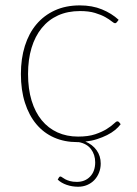

<svg xmlns="http://www.w3.org/2000/svg" viewBox="-20 -521 508 712"><path d="M204 133.5Q206.5 133.5 210.8 136.8Q215 140 222 143.8Q229 147.5 239.5 150.5Q250 153.5 265 153.5Q295 153.5 314 134Q333 114.5 333 81Q333 52.5 317.5 32Q302 11.5 272 6H266.5Q219 6 180.5 -11Q142 -28 114.8 -60.5Q87.5 -93 72.5 -140Q57.5 -187 57.5 -246.5Q57.5 -303.5 72.2 -350.5Q87 -397.5 115 -430.8Q143 -464 183.5 -482.5Q224 -501 276 -501Q322 -501 358 -486.2Q394 -471.5 420 -447.5L413.5 -439Q412 -437.5 410.5 -436.2Q409 -435 406.5 -435Q402.5 -435 394 -442Q385.5 -449 370.5 -457.5Q355.5 -466 332.5 -473Q309.5 -480 277 -480Q231 -480 195.2 -463.8Q159.5 -447.5 134.8 -417Q110 -386.5 97 -343.5Q84 -300.5 84 -246.5Q84 -191 97.2 -147.8Q110.5 -104.5 134.8 -75Q159 -45.5 193.2 -30Q227.5 -14.5 269.5 -14.5Q307.5 -14.5 333.2 -23.2Q359 -32 376 -42.8Q393 -53.5 402 -62.2Q411 -71 415 -71Q419 -71 421.5 -68L427.5 -60.5Q419.5 -49.5 406.8 -39Q394 -28.5 377 -20Q360 -11.5 339.8 -5Q319.5 1.5 296.5 4Q322.5 14.5 338 35.8Q353.5 57 353.5 85.5Q353.5 103.5 347.2 119.2Q341 135 329.8 146.8Q318.5 158.5 303.2 165Q288 171.5 269.5 171.5Q247.5 171.5 227.2 164.5Q207 157.5 194 145L199 136.5Q201 133.5 204 133.5Z"/></svg>

Font: Lato Thin
Style: Regular
Weight: 200
Designer: Lukasz Dziedzic
Foundry: tyPoland Lukasz Dziedzic
Version: Version 2.007; 2014-02-27